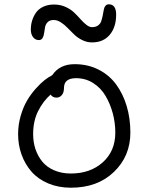

<svg xmlns="http://www.w3.org/2000/svg" viewBox="-20 -958 689 891"><path d="M160.2 -772Q144 -772 133.5 -785.6Q123 -799.3 123 -820.8Q123 -841.8 128.7 -861.1Q134.3 -880.4 146 -897.9Q157.7 -915.5 179.7 -926.3Q201.7 -937 231 -937Q259.3 -937 283.4 -926.3Q307.6 -915.5 323.7 -900.1Q339.8 -884.8 353.5 -869.1Q367.2 -853.5 380.9 -842.8Q394.5 -832 407.2 -832Q423.8 -832 434.8 -839.8Q445.8 -847.7 449.7 -859.4Q453.6 -871.1 456.5 -885Q459.5 -898.9 461.2 -910.6Q462.9 -922.4 468.8 -930.2Q474.6 -938 484.9 -938Q519 -938 519 -890.1Q519 -832 489.3 -796.6Q459.5 -761.2 407.2 -761.2Q383.3 -761.2 361.6 -772Q339.8 -782.7 324 -798.1Q308.1 -813.5 293.5 -828.6Q278.8 -843.8 262.2 -854.5Q245.6 -865.2 229 -865.2Q211.4 -865.2 201.7 -855.7Q191.9 -846.2 189.2 -832.3Q186.5 -818.4 184.8 -804.7Q183.1 -791 177.5 -781.5Q171.9 -772 160.2 -772ZM309.1 -86.9Q251 -86.9 203.6 -106.9Q156.2 -127 126.2 -161.4Q96.2 -195.8 80.1 -240.5Q64 -285.2 64 -335Q64 -378.9 75.9 -420.2Q87.9 -461.4 105.5 -491.2Q123 -521 145.5 -546.1Q168 -571.3 187 -586.2Q206.1 -601.1 222.2 -608.9Q256.8 -660.2 326.2 -660.2Q387.7 -660.2 437.3 -635Q486.8 -609.9 518.8 -566.4Q550.8 -522.9 567.9 -465.8Q585 -408.7 585 -342.8Q585 -233.4 508.8 -160.2Q432.6 -86.9 309.1 -86.9ZM133.8 -335Q133.8 -298.3 144.5 -266.1Q155.3 -233.9 176 -208.3Q196.8 -182.6 231.2 -167.7Q265.6 -152.8 309.1 -152.8Q398.9 -152.8 457 -204.8Q515.1 -256.8 515.1 -342.8Q515.1 -388.2 503.4 -431.9Q491.7 -475.6 470 -512.7Q448.2 -549.8 412.6 -572.5Q377 -595.2 333 -595.2Q276.9 -595.2 276.9 -549.8Q276.9 -528.3 266.8 -516.6Q256.8 -504.9 242.2 -504.9Q224.6 -504.9 214.8 -519Q180.7 -489.3 157.2 -443.1Q133.8 -397 133.8 -335Z"/></svg>

Font: Shantell Sans Irregular Bouncy
Style: Regular
Weight: 300
Designer: Stephen Nixon, Anya Danilova, Shantell Martin
Foundry: Arrow Type
Version: Version 1.006;[9816181b4]